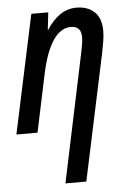

<svg xmlns="http://www.w3.org/2000/svg" viewBox="-55 -590 582 870"><g transform="rotate(-5 236.0 -154.5)"><path d="M327 -330Q332 -353 336 -375Q340 -397 340 -414Q340 -464 293 -464Q247 -464 213 -414.5Q179 -365 158 -270L101 0H5L120 -539H197L188 -460H190Q215 -500 249 -524.5Q283 -549 326 -549Q376 -549 407 -520.5Q438 -492 438 -433Q438 -413 434 -388Q430 -363 425 -338L302 240H207Z"/></g></svg>

Font: Noto Sans Condensed Medium
Style: Italic
Weight: 500
Width: 3
Italic angle: -12°
Designer: Monotype Design Team
Foundry: Monotype Imaging Inc.
Version: Version 2.013; ttfautohint (v1.8.4.7-5d5b)